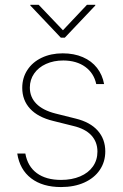

<svg xmlns="http://www.w3.org/2000/svg" viewBox="-20 -757 503 788"><path d="M240.2 -508.8Q200.2 -508.8 168.9 -494.6Q137.7 -480.5 120.1 -455.1Q102.5 -429.7 102.5 -397.5Q102.5 -358.4 129.2 -331.3Q155.8 -304.2 208 -291L290 -270.5Q350.1 -255.9 381.1 -220.9Q412.1 -186 412.1 -135.7Q412.1 -92.8 389.6 -59.6Q367.2 -26.4 325.9 -7.8Q284.7 10.7 230.5 10.7Q154.8 10.7 107.9 -25.1Q61 -61 50.8 -127H84Q93.3 -74.2 131.1 -46.4Q168.9 -18.6 230.5 -18.6Q274.9 -18.6 308.8 -33Q342.8 -47.4 361.3 -73.7Q379.9 -100.1 379.9 -134.8Q379.9 -174.3 355 -201.4Q330.1 -228.5 280.3 -240.2L198.2 -260.7Q135.7 -275.9 103.5 -310.8Q71.3 -345.7 71.3 -396.5Q71.3 -437.5 92.3 -469.7Q113.3 -502 151.1 -520Q189 -538.1 237.3 -538.1Q283.7 -538.1 319.8 -522.5Q356 -506.8 378.2 -478.3Q400.4 -449.7 407.2 -412.1H375Q365.2 -457 329.8 -482.7Q294.4 -508.3 240.2 -508.8ZM238.3 -632.8 336.9 -737.3H371.1V-734.4L246.1 -602.5H229.5L104.5 -734.4V-737.3H138.7Z"/></svg>

Font: Pretendard JP Thin
Style: Regular
Weight: 100
Designer: Base glyphs from Inter by Rasmus Andersson; Hangeul glyphs from Noto Sans CJK(Source Han Sans) by Jang Soo-young and Kan
Foundry: Kil Hyung-jin
Version: Version 1.309